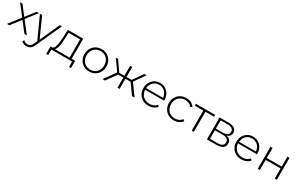

<svg xmlns="http://www.w3.org/2000/svg" viewBox="231 -2143 6092 3958"><g transform="rotate(30 3276.5 -164.0)"><path d="M20 0 228 -269 31 -522H88L256 -304L424 -522H480L284 -269L494 0H435L256 -233L77 0Z M595 198Q560 198 528 186Q496 174 474 151L499 113Q539 154 596 154Q632 154 659.5 134Q687 114 711 61L740 -2L504 -522H557L766 -55L975 -522H1026L758 71Q727 143 687 170.5Q647 198 595 198Z M1030 130V-44H1061Q1091 -46 1109 -72.5Q1127 -99 1137.5 -142.5Q1148 -186 1153 -239.5Q1158 -293 1161 -350L1168 -522H1535V-44H1619V130H1572V0H1078V130ZM1485 -44V-477H1213L1207 -347Q1205 -283 1198.5 -221Q1192 -159 1176.5 -111.5Q1161 -64 1133 -44Z M1975 4Q1900 4 1841 -30Q1782 -64 1748 -124Q1714 -184 1714 -261Q1714 -339 1748 -398.5Q1782 -458 1841 -492Q1900 -526 1975 -526Q2050 -526 2109 -492Q2168 -458 2202 -398.5Q2236 -339 2236 -261Q2236 -184 2202 -124Q2168 -64 2109 -30Q2050 4 1975 4ZM1975 -41Q2035 -41 2082.5 -68.5Q2130 -96 2157.5 -146Q2185 -196 2185 -261Q2185 -327 2157.5 -376.5Q2130 -426 2082.5 -453.5Q2035 -481 1975 -481Q1915 -481 1867.5 -453.5Q1820 -426 1792.5 -376.5Q1765 -327 1765 -261Q1765 -196 1792.5 -146Q1820 -96 1867.5 -68.5Q1915 -41 1975 -41Z M2998 0 2823 -242H2701V0H2651V-242H2529L2355 0H2294L2489 -268L2310 -522H2365L2529 -285H2651V-522H2701V-285H2823L2988 -522H3043L2864 -268L3058 0Z M3386 4Q3307 4 3246.5 -30Q3186 -64 3151.5 -124Q3117 -184 3117 -261Q3117 -339 3149.5 -398.5Q3182 -458 3238.5 -492Q3295 -526 3367 -526Q3438 -526 3494.5 -492.5Q3551 -459 3583.5 -400Q3616 -341 3616 -263Q3616 -260 3615.5 -256Q3615 -252 3615 -249H3166Q3169 -187 3198 -140Q3227 -93 3276 -67Q3325 -41 3387 -41Q3437 -41 3480.5 -59Q3524 -77 3554 -114L3583 -81Q3548 -39 3497 -17.5Q3446 4 3386 4ZM3167 -288H3568Q3564 -344 3537 -388Q3510 -432 3466 -457Q3422 -482 3367 -482Q3312 -482 3268 -457Q3224 -432 3197.5 -388Q3171 -344 3167 -288Z M3990 4Q3914 4 3854.5 -30Q3795 -64 3760.5 -124Q3726 -184 3726 -261Q3726 -339 3760.5 -399Q3795 -459 3854.5 -492.5Q3914 -526 3990 -526Q4052 -526 4104 -502Q4156 -478 4188 -430L4151 -403Q4123 -443 4080.5 -462Q4038 -481 3990 -481Q3929 -481 3880.5 -453.5Q3832 -426 3804.5 -376.5Q3777 -327 3777 -261Q3777 -195 3804.5 -145.5Q3832 -96 3880.5 -68.5Q3929 -41 3990 -41Q4038 -41 4080.5 -60Q4123 -79 4151 -119L4188 -92Q4156 -44 4104 -20Q4052 4 3990 4Z M4419 0V-477H4215V-522H4673V-477H4469V0Z M4780 0V-522H5000Q5086 -522 5136 -488Q5186 -454 5186 -389Q5186 -342 5160.5 -312Q5135 -282 5090 -269Q5149 -258 5176.5 -225.5Q5204 -193 5204 -140Q5204 -73 5155 -36.5Q5106 0 5006 0ZM4829 -41H5005Q5078 -41 5116 -65.5Q5154 -90 5154 -142Q5154 -195 5120 -220Q5086 -245 5013 -245H4829ZM4829 -284H4997Q5063 -284 5099.5 -309Q5136 -334 5136 -383Q5136 -432 5099.5 -456.5Q5063 -481 4997 -481H4829Z M5598 4Q5519 4 5458.5 -30Q5398 -64 5363.5 -124Q5329 -184 5329 -261Q5329 -339 5361.5 -398.5Q5394 -458 5450.5 -492Q5507 -526 5579 -526Q5650 -526 5706.5 -492.5Q5763 -459 5795.5 -400Q5828 -341 5828 -263Q5828 -260 5827.5 -256Q5827 -252 5827 -249H5378Q5381 -187 5410 -140Q5439 -93 5488 -67Q5537 -41 5599 -41Q5649 -41 5692.5 -59Q5736 -77 5766 -114L5795 -81Q5760 -39 5709 -17.5Q5658 4 5598 4ZM5379 -288H5780Q5776 -344 5749 -388Q5722 -432 5678 -457Q5634 -482 5579 -482Q5524 -482 5480 -457Q5436 -432 5409.5 -388Q5383 -344 5379 -288Z M5991 0V-522H6041V-284H6395V-522H6445V0H6395V-240H6041V0Z"/></g></svg>

Font: Montserrat Light
Style: Regular
Weight: 300
Designer: Julieta Ulanovsky
Foundry: Julieta Ulanovsky
Version: Version 9.000; ttfautohint (v1.8.4.7-5d5b)